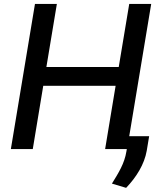

<svg xmlns="http://www.w3.org/2000/svg" viewBox="-20 -747 834 962"><path d="M34.4 0H144.2L196.7 -317.1H559.3L506.7 0H615.4L613.3 12.1C603.7 72.4 573.5 120 540.8 172.9L611.9 194.2C663 141 703.5 76 715.2 8.2L727.3 -64.6H627.5L737.6 -727.3H627.5L574.9 -411.2H212.4L264.9 -727.3H155.2Z"/></svg>

Font: Margiela Sans Medium
Style: Italic
Weight: 500
Italic angle: -9.39999°
Designer: Stefan Endress, Andreas Faust
Version: Version 1.100;FEAKit 1.0